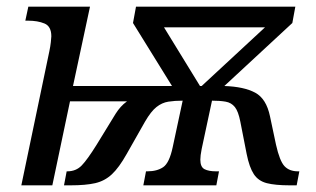

<svg xmlns="http://www.w3.org/2000/svg" viewBox="-20 -556 949 576"><path d="M128 -402Q131 -416 132.5 -429.5Q134 -443 134 -447Q134 -477 113.5 -485.5Q93 -494 64 -494H56L65 -536H250L199 -298H496L379 -487L388 -536H866L857 -487L653 -298Q712 -296 745.5 -278Q779 -260 790 -207L808 -122Q819 -73 833.5 -57.5Q848 -42 874 -42H878L870 0H849Q806 0 780.5 -6.5Q755 -13 741.5 -33.5Q728 -54 720 -94L701 -191Q695 -222 684.5 -235Q674 -248 657 -251Q640 -254 616 -254L585 -109Q583 -99 582 -91Q581 -83 581 -77Q581 -55 593.5 -48.5Q606 -42 628 -42H637L629 0H410L418 -42H422Q451 -42 469.5 -54.5Q488 -67 498 -114L528 -254Q504 -254 485 -251Q466 -248 449.5 -235Q433 -222 415 -191L360 -94Q337 -53 315.5 -33Q294 -13 265.5 -6.5Q237 0 192 0H172L180 -42H182Q208 -42 225 -59.5Q242 -77 270 -122L327 -215Q334 -226 342 -235Q350 -244 361 -252H190L137 0H44ZM580 -298H585L775 -474H472Z"/></svg>

Font: NotoSerif-Italic
Style: Regular
Weight: 400
Italic angle: -12°
Designer: Monotype Design Team
Foundry: Monotype Imaging Inc.
Version: Version 2.007; ttfautohint (v1.8) -l 8 -r 50 -G 200 -x 14 -D